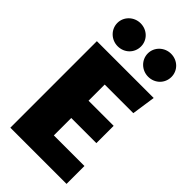

<svg xmlns="http://www.w3.org/2000/svg" viewBox="-286 -1018 1092 1092"><g transform="rotate(45 260.0 -472.0)"><path d="M147 -944C95 -944 52 -903 52 -852C52 -800 95 -759 147 -759C201 -759 242 -800 242 -852C242 -903 201 -944 147 -944ZM392 -944C340 -944 297 -903 297 -852C297 -800 340 -759 392 -759C446 -759 487 -800 487 -852C487 -903 446 -944 392 -944ZM500 -696H43V0H495V-144H249V-284H451V-423H249V-553H479Z"/></g></svg>

Font: Fira Sans Heavy
Style: Regular
Weight: 900
Designer: bBox Type GmbH & Carrois Corporate GbR & Edenspiekermann AG
Foundry: bBox Type GmbH & Carrois Corporate GbR & Edenspiekermann AG
Version: Version 4.300;PS 004.300;hotconv 1.0.88;makeotf.lib2.5.64775